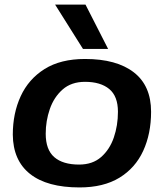

<svg xmlns="http://www.w3.org/2000/svg" viewBox="-20 -810 723 840"><path d="M328 10Q186 10 111.5 -49Q37 -108 36 -221Q36 -314 70.5 -389Q105 -464 175 -508Q245 -552 352 -552Q490 -552 565.5 -493.5Q641 -435 641 -321Q641 -225 606.5 -150Q572 -75 502.5 -32.5Q433 10 328 10ZM326 -90Q385 -90 422.5 -123Q460 -156 478 -208.5Q496 -261 496 -321Q496 -389 458 -420.5Q420 -452 352 -452Q292 -452 254 -418.5Q216 -385 198 -333Q180 -281 180 -225Q180 -155 217.5 -122.5Q255 -90 326 -90ZM343 -596 221 -790H354L453 -596Z"/></svg>

Font: Georama Extended SemiBold
Style: Italic
Weight: 600
Width: 7
Italic angle: -9°
Designer: Jean-Baptiste Levee
Foundry: Production Type
Version: Version 1.000